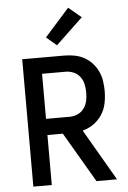

<svg xmlns="http://www.w3.org/2000/svg" viewBox="-61 -962 671 1006"><g transform="rotate(-5 275.0 -459.0)"><path d="M73 0V-670H295Q321 -670 347.5 -665Q374 -660 397.5 -647.5Q421 -635 439.5 -615Q458 -595 469.5 -570.5Q481 -546 485 -519.5Q489 -493 489 -467Q489 -434 482.5 -402Q476 -370 458.5 -343Q441 -316 414.5 -297Q388 -278 356 -270L513 0H405L251 -263H170V0ZM170 -348H295Q316 -348 336.5 -357Q357 -366 370 -384Q383 -402 387.5 -423.5Q392 -445 392 -467Q392 -488 387.5 -510Q383 -532 370 -549.5Q357 -567 336.5 -576Q316 -585 295 -585H170ZM261 -727 207 -773 336 -918 403 -862Z"/></g></svg>

Font: Lode Dark Term
Style: Bold
Weight: 700
Monospace: yes
Designer: Belleve Invis
Foundry: Belleve Invis
Version: Version 29.2.0